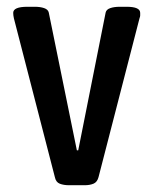

<svg xmlns="http://www.w3.org/2000/svg" viewBox="-20 -545 452 567"><path d="M184 2Q168 2 156.5 -2.5Q145 -7 142 -22L21 -491Q19 -500 19 -507Q19 -525 61 -525H83Q99 -525 110.5 -521Q122 -517 124 -508L207 -101H211L292 -508Q294 -517 305.5 -521Q317 -525 334 -525H354Q394 -525 394 -507Q394 -503 394 -499.5Q394 -496 392 -491L271 -22Q267 -7 256 -2.5Q245 2 230 2Z"/></svg>

Font: Asap Condensed Medium
Style: Regular
Weight: 500
Width: 3
Designer: Pablo Cosgaya
Foundry: Omnibus-Type
Version: Version 3.001; ttfautohint (v1.8.4.7-5d5b)